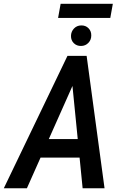

<svg xmlns="http://www.w3.org/2000/svg" viewBox="-58 -1011 647 1031"><path d="M356.9 -607.4 86.4 0H-37.6L304.2 -710.9H382.3ZM385.7 0 324.2 -618.7 333 -710.9H407.2L503.4 0ZM434.1 -264.2 416 -164.6H94.2L111.8 -264.2ZM323.2 -818.4Q323.7 -841.3 339.1 -857.7Q354.5 -874 377.9 -874.5Q401.9 -875 417.2 -859.4Q432.6 -843.8 432.1 -820.3Q432.1 -796.9 416.5 -780.8Q400.9 -764.6 377.9 -764.2Q354 -763.7 338.4 -779.1Q322.8 -794.4 323.2 -818.4ZM547.9 -990.7 534.2 -914.6H253.9L267.6 -990.7Z"/></svg>

Font: Roboto Condensed Medium
Style: Italic
Weight: 500
Italic angle: -12°
Designer: Christian Robertson
Foundry: Google
Version: Version 3.0; 2020